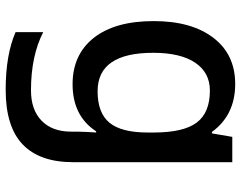

<svg xmlns="http://www.w3.org/2000/svg" viewBox="-104 -484 829 660"><g transform="rotate(90 310.0 -154.5)"><path d="M269 -549Q376 -549 434 -469H439L451 -539H538V8Q538 123 477 181.5Q416 240 289 240Q169 240 91 206V111Q132 132 182 142.5Q232 153 291 153Q358 153 395.5 116.5Q433 80 433 15V-4Q433 -16 434 -38Q435 -60 436 -71H432Q379 10 270 10Q168 10 110.5 -63Q53 -136 53 -269Q53 -399 110.5 -474Q168 -549 269 -549ZM292 -462Q230 -462 196 -411.5Q162 -361 162 -267Q162 -76 294 -76Q369 -76 402.5 -117Q436 -158 436 -248V-269Q436 -371 402 -416.5Q368 -462 292 -462Z"/></g></svg>

Font: Noto Sans Lao Looped Medium
Style: Regular
Weight: 500
Designer: Mark Frömberg, Ben Mitchell
Foundry: The Fontpad Ltd
Version: Version 1.002; ttfautohint (v1.8.4.7-5d5b)